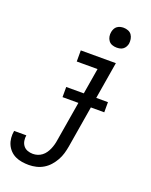

<svg xmlns="http://www.w3.org/2000/svg" viewBox="-221 -834 893 1137"><g transform="rotate(20 226.0 -265.0)"><path d="M105 213Q83 213 61 209.5Q39 206 20 197Q1 188 -13.5 173Q-28 158 -36.5 139Q-45 120 -47 98Q-49 76 -45 54Q-45 54 -45 53.5Q-45 53 -45 53H32Q32 53 32 53Q32 53 32 53Q29 70 32 87.5Q35 105 45 118Q55 131 71 137Q87 143 105 143Q120 143 134.5 138.5Q149 134 161.5 124.5Q174 115 183 102Q192 89 198 75Q204 61 208 46.5Q212 32 214 18L294 -460H163V-530H384L291 29Q287 52 280.5 74.5Q274 97 262 118.5Q250 140 233.5 158.5Q217 177 196 189.5Q175 202 151.5 207.5Q128 213 105 213ZM356 -618Q341 -618 327.5 -623Q314 -628 305.5 -639.5Q297 -651 294.5 -665.5Q292 -680 295 -695Q297 -705 302 -715Q307 -725 316 -731.5Q325 -738 335.5 -740.5Q346 -743 356 -743Q371 -743 385 -737.5Q399 -732 407 -720.5Q415 -709 417.5 -694.5Q420 -680 418 -665Q416 -655 410.5 -645Q405 -635 396 -628.5Q387 -622 376.5 -620Q366 -618 356 -618ZM156 -233V-297H419V-233Z"/></g></svg>

Font: Iosevka Curly Slab Oblique
Style: Regular
Weight: 400
Italic angle: -9°
Monospace: yes
Designer: Belleve Invis
Foundry: Belleve Invis
Version: Version 11.1.0; ttfautohint (v1.8.3)